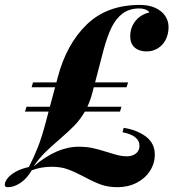

<svg xmlns="http://www.w3.org/2000/svg" viewBox="-48 -756 740 790"><path d="M566.4 -704.6Q563.5 -711.4 551.8 -716.3Q540 -721.2 524.9 -721.2Q484.4 -721.2 456.5 -700.4Q428.7 -679.7 410.6 -642.3Q392.6 -605 377.4 -547.9L343.3 -417H479L472.7 -397H337.9L332.5 -376Q323.7 -342.3 311.5 -316.9H451.7L445.8 -296.9H301.3Q282.2 -264.2 259 -240.2Q235.8 -216.3 196.3 -182.1Q160.2 -151.4 136 -127.2Q111.8 -103 90.3 -71.3Q185.5 -152.3 275.4 -152.3Q308.1 -152.3 334.5 -146.5Q360.8 -140.6 394.5 -129.9Q422.4 -121.1 439.2 -116.9Q456.1 -112.8 474.1 -112.8Q496.1 -112.8 511 -124.3Q525.9 -135.7 525.9 -156.2Q525.9 -198.2 456.1 -211.9L460.9 -230Q515.1 -221.7 552 -194.3Q588.9 -167 588.9 -119.6Q588.9 -83.5 569.1 -52.7Q549.3 -22 514.2 -3.9Q479 14.2 435.1 14.2Q397.5 14.2 367.9 3.7Q338.4 -6.8 299.8 -27.8Q259.8 -48.8 231.2 -59.3Q202.6 -69.8 165.5 -69.8Q120.6 -69.8 82.5 -55.2Q63 -21.5 36.4 -3.7Q9.8 14.2 -15.1 14.2Q-22.5 14.2 -25.4 12Q-28.3 9.8 -28.3 3.9Q-28.3 -7.8 -17.1 -22.2Q-5.9 -36.6 16.6 -49.3Q39.1 -62 70.8 -68.8Q91.8 -109.4 108.2 -151.1Q124.5 -192.9 141.6 -257.8L151.9 -296.9H54.7L61 -316.9H157.2L178.7 -397H82L87.9 -417H184.1L189.9 -439Q225.6 -574.2 308.8 -655Q392.1 -735.8 527.8 -735.8Q564.5 -735.8 591.1 -723.6Q617.7 -711.4 631.6 -690.7Q645.5 -669.9 645.5 -644.5Q645.5 -615.7 633.8 -592.8Q622.1 -569.8 601.3 -557.1Q580.6 -544.4 555.2 -544.4Q524.4 -544.4 506.1 -560.5Q487.8 -576.7 487.8 -606.4Q487.8 -643.1 509.5 -669.9Q531.2 -696.8 566.4 -704.6Z"/></svg>

Font: TypoPRO Playfair Display
Style: Bold Italic
Weight: 700
Italic angle: -14.9847°
Designer: Claus Eggers Sørensen
Foundry: Claus Eggers Sørensen
Version: Version 1.004;PS 001.004;hotconv 1.0.70;makeotf.lib2.5.58329